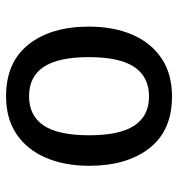

<svg xmlns="http://www.w3.org/2000/svg" viewBox="4 -598 606 655"><g transform="rotate(90 307.5 -270.0)"><path d="M308.7 -553.3Q424.6 -553.3 484.9 -476.4Q545.1 -399.5 545.1 -270.8Q545.1 -187.2 517.7 -123.1Q490.3 -59 437.4 -23.1Q384.6 12.8 307.7 12.8Q191.8 12.8 131 -64.1Q70.3 -141 70.3 -269.7Q70.3 -353.8 97.7 -417.7Q125.1 -481.5 178.2 -517.4Q231.3 -553.3 308.7 -553.3ZM308.7 -474.9Q242.1 -474.9 208.2 -424.9Q174.4 -374.9 174.4 -269.7Q174.4 -165.6 207.7 -115.6Q241 -65.6 307.7 -65.6Q374.4 -65.6 407.7 -115.6Q441 -165.6 441 -270.8Q441 -375.4 407.7 -425.1Q374.4 -474.9 308.7 -474.9Z"/></g></svg>

Font: Fira Code Retina
Style: Regular
Weight: 450
Monospace: yes
Designer: Carrois Corporate, Edenspiekermann AG, Nikita Prokopov
Foundry: Carrois Corporate, Edenspiekermann AG, Nikita Prokopov
Version: Version 6.002